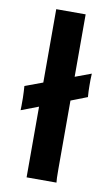

<svg xmlns="http://www.w3.org/2000/svg" viewBox="-82 -741 458 785"><g transform="rotate(10 147.5 -349.0)"><path d="M208.5 -54.7Q208.5 -12.7 210.4 0H86.4V-293.5L14.6 -266.1Q15.1 -275.4 15.1 -284.2V-316.9L14.2 -341.8Q13.7 -354.5 12.7 -366.2L86.4 -393.6V-698.2H208.5V-439L275.4 -463.9Q274.4 -451.2 274.4 -438V-414.1Q274.4 -391.1 276.4 -366.7L208.5 -340.3Z"/></g></svg>

Font: Hammersmith One
Style: Regular
Weight: 400
Designer: Nicole Fally
Foundry: Nicole Fally
Version: Version 1.003